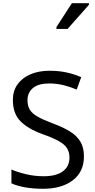

<svg xmlns="http://www.w3.org/2000/svg" viewBox="-20 -1164 589 1194"><path d="M502 -191Q502 -96 433 -43Q364 10 247 10Q187 10 136 1Q85 -8 51 -24V-110Q87 -94 140.5 -81Q194 -68 251 -68Q331 -68 371.5 -99Q412 -130 412 -183Q412 -218 397 -242Q382 -266 345.5 -286.5Q309 -307 244 -330Q153 -363 106.5 -411Q60 -459 60 -542Q60 -599 89 -639.5Q118 -680 169.5 -702Q221 -724 288 -724Q347 -724 396 -713Q445 -702 485 -684L457 -607Q420 -623 376.5 -634Q333 -645 286 -645Q219 -645 185 -616.5Q151 -588 151 -541Q151 -505 166 -481Q181 -457 215 -438Q249 -419 307 -397Q370 -374 413.5 -347.5Q457 -321 479.5 -284Q502 -247 502 -191ZM331 -984V-996L427 -1144H533V-1134L400 -984Z"/></svg>

Font: Noto Sans Tifinagh
Style: Regular
Weight: 400
Designer: JamraPatel
Foundry: JamraPatel LLC
Version: Version 2.004; ttfautohint (v1.8.4.7-5d5b)